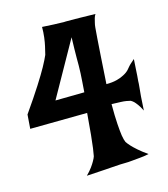

<svg xmlns="http://www.w3.org/2000/svg" viewBox="-106 -790 753 863"><g transform="rotate(-15 271.0 -358.0)"><path d="M169.9 -707Q202.1 -705.1 223.1 -704.1Q244.1 -703.1 256.8 -703.1Q271.5 -702.1 279.3 -703.1H304.7Q319.3 -703.1 346.2 -702.6Q373 -702.1 417 -701.2Q412.1 -694.3 409.2 -684.6Q406.2 -674.8 404.3 -665Q401.4 -654.3 400.4 -641.6Q399.4 -626 396.5 -592.8Q394.5 -564.5 391.1 -514.2Q387.7 -463.9 382.8 -383.8Q411.1 -383.8 431.6 -389.2Q452.1 -394.5 465.8 -402.3Q481.4 -410.2 491.2 -420.9Q496.1 -426.8 502 -433.6Q506.8 -439.5 514.6 -446.3Q522.5 -453.1 531.2 -460.9Q529.3 -434.6 528.3 -415.5Q527.3 -396.5 526.4 -383.8Q525.4 -369.1 524.4 -360.4Q524.4 -349.6 522.5 -332Q520.5 -316.4 518.6 -290.5Q516.6 -264.6 514.6 -225.6Q504.9 -245.1 496.6 -256.3Q488.3 -267.6 482.4 -273.4Q474.6 -280.3 468.8 -283.2Q461.9 -285.2 450.2 -287.1Q439.5 -289.1 423.3 -289.6Q407.2 -290 381.8 -291Q381.8 -233.4 384.3 -198.2Q386.7 -163.1 389.6 -143.6Q393.6 -120.1 398.4 -110.4Q404.3 -101.6 415 -89.8Q424.8 -79.1 441.4 -64.5Q458 -49.8 484.4 -31.2Q461.9 -26.4 441.9 -24.9Q421.9 -23.4 405.3 -21.5Q386.7 -19.5 370.1 -19.5Q352.5 -19.5 327.1 -17.6Q304.7 -15.6 271.5 -13.7Q238.3 -11.7 191.4 -8.8Q208 -25.4 218.3 -39.6Q228.5 -53.7 234.4 -64.5Q241.2 -76.2 244.1 -85Q246.1 -95.7 250 -121.1Q252.9 -142.6 256.8 -180.7Q260.7 -218.8 265.6 -281.2L0 -278.3L4.9 -343.8Q52.7 -412.1 81.5 -457.5Q110.4 -502.9 126 -531.2Q143.6 -563.5 151.4 -582Q156.2 -599.6 160.2 -619.1Q164.1 -635.7 167 -658.7Q169.9 -681.6 169.9 -707ZM277.3 -374Q279.3 -400.4 280.8 -422.4Q282.2 -444.3 283.2 -460.9Q284.2 -479.5 284.2 -496.1V-532.2Q284.2 -549.8 284.7 -573.7Q285.2 -597.7 286.1 -627.9L142.6 -372.1Z"/></g></svg>

Font: Irish Grover
Style: Regular
Weight: 400
Designer: Squid
Foundry: Font Diner, Inc DBA Sideshow
Version: Version 1.001